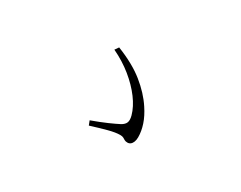

<svg xmlns="http://www.w3.org/2000/svg" viewBox="-56 -791 1112 885"><g transform="rotate(30 500.0 -348.0)"><path d="M432 -180Q479 -197 513 -212Q547 -227 566 -237Q584 -247 589 -260.5Q594 -274 588 -296Q577 -336 546.5 -377Q516 -418 470.5 -455Q425 -492 368 -519L382 -539Q471 -504 527.5 -458.5Q584 -413 618 -361Q642 -325 653.5 -290.5Q665 -256 665 -224Q665 -210 661 -199.5Q657 -189 650 -183.5Q643 -178 634 -178Q624 -178 618 -181.5Q612 -185 606 -188.5Q600 -192 588 -192Q564 -192 526.5 -182Q489 -172 441 -157Z"/></g></svg>

Font: Noto Serif KR
Style: Regular
Weight: 200
Designer: Ryoko NISHIZUKA 西塚涼子 (kana & ideographs); Frank Grießhammer (Latin, Greek & Cyrillic); Wenlong ZHANG 张文龙 (bopomofo); San
Foundry: Adobe
Version: Version 2.001;hotconv 1.1.0;makeotfexe 2.6.0